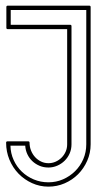

<svg xmlns="http://www.w3.org/2000/svg" viewBox="-20 -661 360 691"><path d="M81.5 -152.3Q86.4 -152.3 86.4 -147.5Q86.4 -132.3 91.8 -118.9Q97.2 -105.5 106.4 -95.5Q115.7 -85.4 127.9 -79.6Q140.1 -73.7 154.3 -73.7Q168 -73.7 180.2 -79.1Q192.4 -84.5 201.7 -93.8Q210.9 -103 216.3 -115.2Q221.7 -127.4 221.7 -141.6V-556.2H7.8Q2.9 -556.2 2.9 -561V-635.7Q2.9 -640.6 7.8 -640.6H301.3Q306.2 -640.6 306.2 -635.7V-141.6Q306.2 -110.4 293.9 -82.5Q281.7 -54.7 261 -33.9Q240.2 -13.2 212.6 -1.2Q185.1 10.7 154.3 10.7Q123 10.7 95.2 -2Q67.4 -14.6 46.6 -36.1Q25.9 -57.6 13.9 -86.4Q2 -115.2 2 -147.5Q2 -152.3 6.8 -152.3ZM17.6 -136.7Q18.1 -109.4 29.1 -85.2Q40 -61 58.6 -43.2Q77.1 -25.4 101.8 -15.1Q126.5 -4.9 154.3 -4.9Q182.1 -4.9 206.8 -15.6Q231.4 -26.4 250.2 -44.9Q269 -63.5 279.8 -88.4Q290.5 -113.3 290.5 -141.6V-625H18.6V-571.8H232.4Q237.3 -571.8 237.3 -566.9V-141.6Q237.3 -124 230.7 -108.9Q224.1 -93.8 212.6 -82.5Q201.2 -71.3 186 -64.7Q170.9 -58.1 154.3 -58.1Q137.2 -58.1 122.6 -64.2Q107.9 -70.3 96.7 -80.8Q85.4 -91.3 78.6 -105.7Q71.8 -120.1 70.8 -136.7Z"/></svg>

Font: Fibel Sued Kontur LRS
Style: Regular
Weight: 400
Designer: Peter Wiegel
Foundry: Peter Wiegel
Version: Version 000.000